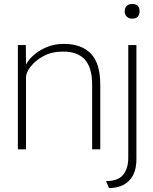

<svg xmlns="http://www.w3.org/2000/svg" viewBox="-20 -752 770 967"><path d="M70 0V-525H110L111 -427Q135 -471 187.5 -501Q240 -531 301 -531Q390 -531 437.5 -482Q485 -433 485 -326V0H444V-325Q444 -414 405.5 -454Q367 -494 293 -492Q240 -492 199 -469.5Q158 -447 134.5 -417Q111 -387 111 -363V0ZM646 -658Q628 -658 618 -668.5Q608 -679 608 -695Q608 -712 618 -722Q628 -732 646 -732Q683 -732 683 -695Q683 -679 674 -668.5Q665 -658 646 -658ZM529 195 514 160Q575 160 600.5 128Q626 96 626 43V-525H667V51Q667 120 630.5 157.5Q594 195 529 195Z"/></svg>

Font: Readex Pro Light
Style: Regular
Weight: 300
Designer: Bonnie Shaver-Troup, Thomas Jockin
Foundry: Lexend
Version: Version 1.200; ttfautohint (v1.8.3)